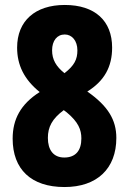

<svg xmlns="http://www.w3.org/2000/svg" viewBox="-20 -744 521 774"><path d="M241 -724C122 -724 49 -660 49 -552C49 -482 77 -424 140 -373C63 -324 31 -263 31 -185C31 -62 105 10 240 10C371 10 449 -64 449 -188C449 -261 415 -317 332 -375C401 -418 432 -475 432 -552C432 -660 363 -724 241 -724ZM241 -605C270 -605 292 -580 292 -541C292 -505 280 -480 240 -449C206 -476 190 -504 190 -541C190 -580 210 -605 241 -605ZM173 -188C173 -232 190 -265 237 -300L249 -291C296 -252 308 -221 308 -186C308 -137 285 -109 239 -109C195 -109 173 -140 173 -188Z"/></svg>

Font: Noto Sans Arabic UI ExtraCondensed Extra
Style: Regular
Weight: 800
Width: 3
Designer: Nadine Chahine - Monotype Design Team
Foundry: Monotype Imaging Inc.
Version: Version 1.900